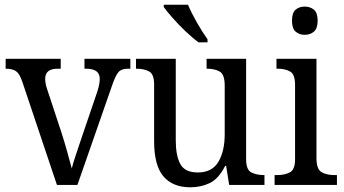

<svg xmlns="http://www.w3.org/2000/svg" viewBox="-20 -786 1464 816"><path d="M74 -441Q63 -473 48 -483.5Q33 -494 4 -494V-536H238V-494H225Q172 -494 172 -451Q172 -441 174 -430.5Q176 -420 180 -408L242 -220Q254 -183 266 -139.5Q278 -96 285 -70Q290 -91 303 -129.5Q316 -168 329 -207L393 -395Q404 -428 404 -451Q404 -494 346 -494H339V-536H534V-494H523Q496 -494 483 -479Q470 -464 454 -416L309 0H222Z M789 10Q714 10 674.5 -36.5Q635 -83 635 -186V-427Q635 -471 613.5 -482.5Q592 -494 561 -494H558V-536H727V-190Q727 -124 746.5 -88.5Q766 -53 821 -53Q881 -53 908 -98Q935 -143 935 -216V-422Q935 -470 913.5 -482Q892 -494 861 -494H858V-536H1026V-109Q1026 -64 1048.5 -53Q1071 -42 1101 -42H1104V0H954L941 -81H937Q909 -26 871.5 -8Q834 10 789 10ZM824 -606Q799 -624 769 -652.5Q739 -681 713.5 -710Q688 -739 676 -756V-766H779Q793 -732 817 -690Q841 -648 862 -619V-606Z M1275 -638Q1252 -638 1236.5 -651.5Q1221 -665 1221 -698Q1221 -732 1236.5 -745Q1252 -758 1275 -758Q1298 -758 1314 -745Q1330 -732 1330 -698Q1330 -665 1314 -651.5Q1298 -638 1275 -638ZM1147 0V-42H1159Q1190 -42 1212 -53.5Q1234 -65 1234 -109V-426Q1234 -470 1213 -482Q1192 -494 1161 -494H1155V-536H1325V-114Q1325 -67 1346.5 -54.5Q1368 -42 1400 -42H1412V0Z"/></svg>

Font: Noto Serif SemiCondensed
Style: Regular
Weight: 400
Width: 4
Designer: Monotype Design Team
Foundry: Monotype Imaging Inc.
Version: Version 2.013